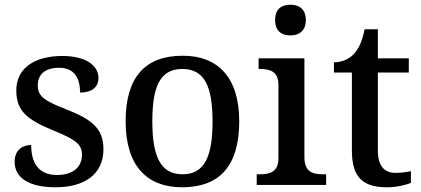

<svg xmlns="http://www.w3.org/2000/svg" viewBox="-20 -783 1782 813"><path d="M215 10C339 10 418 -46 418 -151C418 -239 369 -277 263 -319C174 -354 140 -372 140 -421C140 -466 168 -496 231 -496C290 -496 319 -458 319 -391C370 -391 397 -415 397 -453C397 -503 347 -546 244 -546C127 -546 49 -495 49 -400C49 -310 99 -275 205 -231C299 -192 327 -174 327 -127C327 -77 291 -42 221 -42C142 -42 112 -95 112 -169C82 -169 42 -153 42 -98C42 -29 104 10 215 10Z M751 10C910 10 993 -81 993 -269C993 -456 902 -547 754 -547C594 -547 512 -456 512 -269C512 -81 602 10 751 10ZM753 -45C659 -45 625 -122 625 -269C625 -417 658 -491 752 -491C846 -491 880 -417 880 -269C880 -122 847 -45 753 -45Z M1210 -633C1245 -633 1275 -651 1275 -698C1275 -746 1245 -763 1210 -763C1173 -763 1145 -746 1145 -698C1145 -651 1173 -633 1210 -633ZM1067 0H1361V-45H1348C1304 -45 1269 -55 1269 -117V-536H1075V-491H1080C1123 -491 1159 -481 1159 -423V-113C1159 -55 1123 -45 1080 -45H1067Z M1619 10C1659 10 1701 0 1720 -9V-58C1699 -54 1678 -51 1654 -51C1607 -51 1580 -81 1580 -146V-476H1711V-536H1580V-659H1524C1514 -610 1500 -577 1478 -554C1457 -531 1424 -519 1394 -519V-476H1470V-146C1470 -30 1518 10 1619 10Z"/></svg>

Font: Noto Serif Telugu Medium
Style: Regular
Weight: 500
Designer: Jelle Bosma - Monotype Design Team
Foundry: Monotype Imaging Inc.
Version: Version 2.005